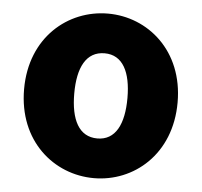

<svg xmlns="http://www.w3.org/2000/svg" viewBox="-46 -631 730 694"><g transform="rotate(5 318.5 -284.5)"><path d="M319 14C463 14 597 -96 597 -285C597 -473 463 -583 319 -583C174 -583 40 -473 40 -285C40 -96 174 14 319 14ZM319 -130C252 -130 222 -190 222 -285C222 -379 252 -439 319 -439C385 -439 415 -379 415 -285C415 -190 385 -130 319 -130Z"/></g></svg>

Font: Noto Sans JP Black
Style: Regular
Weight: 900
Designer: Ryoko NISHIZUKA 西塚涼子 (kana, bopomofo & ideographs); Paul D. Hunt (Latin, Greek & Cyrillic); Sandoll Communications 산돌커뮤니
Foundry: Adobe
Version: Version 2.002;hotconv 1.0.116;makeotfexe 2.5.65601